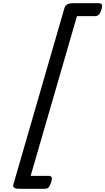

<svg xmlns="http://www.w3.org/2000/svg" viewBox="-20 -1095 652 1190"><path d="M608 -1035Q602 -1013 592.5 -1004Q583 -995 568 -995H457L170 -5H281Q296 -5 300 3.5Q304 12 297 35Q290 57 281.5 66Q273 75 258 75H99Q55 75 63 48L380 -1047Q388 -1075 432 -1075H592Q607 -1075 611 -1066.5Q615 -1058 608 -1035Z"/></svg>

Font: Playwrite TZ
Style: Regular
Weight: 400
Designer: Veronika Burian, José Scaglione
Foundry: TypeTogether
Version: Version 1.002